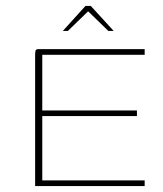

<svg xmlns="http://www.w3.org/2000/svg" viewBox="-20 -625 549 645"><path d="M98 0V-440Q98 -450 99.5 -455Q101 -460 109 -460H466V-441H122V-254H440V-235H122V-19H466V0ZM191 -521 267 -605H285L362 -521H344L276 -587L208 -521Z"/></svg>

Font: Genos Thin Thin
Style: Regular
Weight: 250
Version: Version 1.010